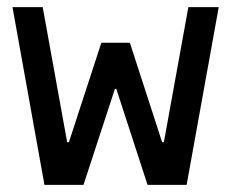

<svg xmlns="http://www.w3.org/2000/svg" viewBox="-20 -520 650 540"><path d="M15.1 -500H100.1L168.9 -120.1H173.8L265.1 -399.9H345.2L436 -120.1H440.9L509.8 -500H595.2L504.9 0H395L307.1 -270H303.2L214.8 0H105Z"/></svg>

Font: 
Style: .
Weight: 400
Designer: Jovanny Lemonad
Foundry: Jovanny Lemonad
Version: Version 1.002